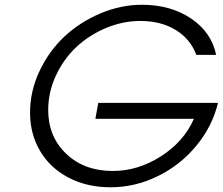

<svg xmlns="http://www.w3.org/2000/svg" viewBox="-20 -772 934 805"><path d="M379.9 -273.9 392.1 -340.8H894Q870.1 -241.7 802.7 -160.4Q735.4 -79.1 640.6 -33Q545.9 13.2 443.8 13.2Q344.7 13.2 267.6 -27.1Q190.4 -67.4 148.2 -138.7Q106 -210 106 -299.8Q106 -389.6 145.5 -473.6Q185.1 -557.6 249.5 -618.2Q314 -678.7 399.9 -715.3Q485.8 -752 575.2 -752Q695.8 -752 781.2 -694.3Q866.7 -636.7 886.2 -542H803.2Q777.8 -609.4 716.1 -646.7Q654.3 -684.1 568.8 -684.1Q494.6 -684.1 423.8 -654.3Q353 -624.5 299.8 -574.5Q246.6 -524.4 214.4 -455.1Q182.1 -385.7 182.1 -311Q182.1 -199.2 257.6 -127.2Q333 -55.2 453.1 -55.2Q558.6 -55.2 654.8 -116.7Q751 -178.2 793 -273.9Z"/></svg>

Font: Involve
Style: Italic
Weight: 400
Italic angle: -10.5°
Designer: Stefan Peev
Foundry: Context Ltd.
Version: Version 1.001